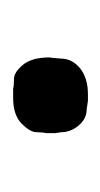

<svg xmlns="http://www.w3.org/2000/svg" viewBox="53 -464 160 307"><g transform="rotate(90 133.5 -311.0)"><path d="M72.8 -312 74.2 -328.1Q74.2 -345.7 89.6 -358.4Q105 -371.1 131.3 -371.1H141.6L155.3 -369.1Q170.4 -369.1 181.2 -356.2Q191.9 -343.3 191.9 -328.6L193.4 -318.8V-304.2Q191.9 -298.3 191.9 -288.6Q191.9 -278.8 178.2 -265.1Q164.6 -251.5 136.7 -251.5H122.6Q116.7 -252.9 106.4 -252.9Q96.2 -252.9 84.2 -267.1Q72.3 -281.2 72.3 -310.1Z"/></g></svg>

Font: Averia Libre Light
Style: Regular
Weight: 300
Version: Version 1.002